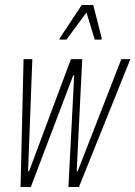

<svg xmlns="http://www.w3.org/2000/svg" viewBox="-20 -746 540 766"><path d="M62 0 74 -510H109L92 -63H96L263 -510H308L286 -63H290L464 -510H500L295 0H253L276 -445H272L103 0ZM217 -588 218 -593 306 -726H352L386 -593L385 -588H358L325 -696L245 -588Z"/></svg>

Font: Saira ExtraCondensed Thin
Style: Italic
Weight: 250
Width: 2
Italic angle: -12°
Designer: Hector Gatti with collaboration of the Omnibus-Type team
Foundry: Omnibus-Type
Version: Version 1.101